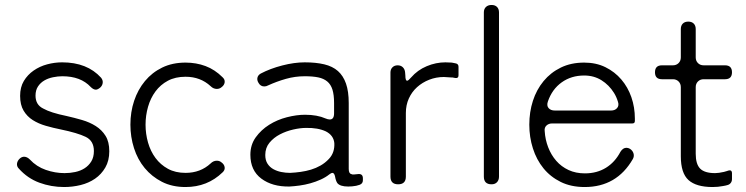

<svg xmlns="http://www.w3.org/2000/svg" viewBox="-20 -742 3005 773"><path d="M238 11Q186 11 138.5 -6.5Q91 -24 56 -63Q47 -72 48.5 -83.5Q50 -95 60 -104Q68 -111 77 -111Q89 -111 100 -100Q127 -71 164.5 -58Q202 -45 240 -45Q262 -45 283 -49.5Q304 -54 320.5 -64.5Q337 -75 347.5 -92Q358 -109 358 -134Q358 -175 325 -191Q292 -207 224 -221Q194 -227 164.5 -235.5Q135 -244 112 -258.5Q89 -273 75 -296.5Q61 -320 61 -356Q61 -391 76 -416Q91 -441 115.5 -458Q140 -475 170 -483Q200 -491 230 -491Q331 -491 387 -429Q395 -419 393.5 -408Q392 -397 383 -389Q373 -381 366 -381Q356 -381 345 -392Q305 -435 231 -435Q213 -435 193.5 -431Q174 -427 158.5 -418Q143 -409 133 -394Q123 -379 123 -357Q123 -320 154 -305Q184 -288 248 -275Q279 -268 310 -259Q341 -250 365.5 -234.5Q390 -219 405 -195Q420 -171 420 -133Q420 -95 404 -67.5Q388 -40 362.5 -22.5Q337 -5 304.5 3Q272 11 238 11Z M727 11Q673 11 632 -10Q591 -31 562.5 -65.5Q534 -100 519.5 -145.5Q505 -191 505 -240Q505 -291 520 -336Q535 -381 563.5 -415.5Q592 -450 633 -470Q674 -490 727 -490Q770 -490 807.5 -476Q845 -462 876 -431Q886 -422 884.5 -410.5Q883 -399 872 -391Q864 -384 853 -384Q839 -384 828 -395Q787 -433 727 -433Q686 -433 656 -417Q626 -401 606 -374Q586 -347 576 -312Q566 -277 566 -240Q566 -203 576 -168Q586 -133 606 -106Q626 -79 656 -62.5Q686 -46 727 -46Q787 -46 828 -84Q839 -95 853 -95Q864 -95 872 -88Q883 -80 884.5 -68.5Q886 -57 876 -48Q815 11 727 11Z M1145 9Q1076 10 1032 -23Q988 -56 988 -119Q988 -159 1009.5 -189Q1031 -219 1063.5 -239.5Q1096 -260 1135 -270Q1174 -280 1208 -280Q1257 -280 1291 -265Q1300 -261 1308 -261Q1325 -261 1325 -286V-327Q1325 -360 1318.5 -381Q1312 -402 1297.5 -414Q1283 -426 1261 -430.5Q1239 -435 1207 -435Q1168 -435 1131 -424.5Q1094 -414 1059 -398Q1052 -394 1044 -394Q1029 -394 1021 -408Q1014 -419 1016.5 -429.5Q1019 -440 1030 -446Q1068 -466 1116.5 -478.5Q1165 -491 1207 -491Q1252 -491 1285.5 -483Q1319 -475 1340.5 -456Q1362 -437 1373 -405.5Q1384 -374 1384 -327V-62Q1384 -43 1395 -41Q1398 -39 1404.5 -39.5Q1411 -40 1420 -41Q1441 -44 1441 -24V-16Q1441 -3 1428 2L1414 6Q1398 9 1382 9Q1349 9 1338 -5Q1332 -14 1329 -31Q1326 -46 1318 -46Q1314 -46 1306 -40Q1291 -28 1271 -19Q1251 -10 1229.5 -4Q1208 2 1186 5Q1164 8 1145 9ZM1148 -46Q1169 -47 1190.5 -50Q1212 -53 1232 -59Q1252 -65 1270.5 -75.5Q1289 -86 1304 -102Q1328 -127 1326 -166Q1323 -197 1292 -213Q1260 -228 1212 -227Q1189 -227 1160.5 -220.5Q1132 -214 1107 -201Q1082 -188 1065 -167.5Q1048 -147 1048 -118Q1048 -97 1057 -83Q1066 -69 1080.5 -61Q1095 -53 1112.5 -49.5Q1130 -46 1148 -46Z M1552 -31V-450Q1552 -463 1560 -471Q1568 -479 1581 -479Q1594 -479 1602 -471Q1610 -463 1611 -450L1612 -438Q1612 -417 1619 -417Q1624 -417 1635 -430Q1661 -460 1698 -475.5Q1735 -491 1773 -491L1799 -490H1800L1803 -489H1804L1814 -487Q1826 -485 1826 -473V-439Q1826 -426 1813 -428L1802 -430H1799L1767 -432Q1736 -432 1708 -421Q1680 -410 1659 -391Q1638 -372 1626 -345.5Q1614 -319 1614 -287V-31Q1614 0 1583 0Q1552 0 1552 -31Z M1928 -31V-692Q1928 -706 1936.5 -714Q1945 -722 1959 -722Q1973 -722 1981 -714Q1989 -706 1989 -692V-31Q1989 -17 1981 -8.5Q1973 0 1959 0Q1928 0 1928 -31Z M2334 11Q2279 11 2237.5 -9.5Q2196 -30 2168 -64.5Q2140 -99 2125.5 -144.5Q2111 -190 2111 -240Q2111 -291 2125.5 -336Q2140 -381 2168.5 -415.5Q2197 -450 2238 -470Q2279 -490 2332 -490Q2380 -490 2417.5 -471.5Q2455 -453 2481.5 -422Q2508 -391 2522 -350.5Q2536 -310 2536 -265V-255Q2536 -245 2526 -245H2203Q2189 -245 2180 -236.5Q2171 -228 2173 -214Q2175 -180 2187 -149Q2199 -118 2219.5 -94.5Q2240 -71 2269 -57.5Q2298 -44 2335 -44Q2383 -44 2419.5 -66.5Q2456 -89 2478 -131Q2488 -147 2502 -147Q2509 -147 2516 -143Q2527 -136 2530.5 -124.5Q2534 -113 2528 -102Q2463 11 2334 11ZM2214 -297H2440Q2456 -297 2464.5 -307Q2473 -317 2468 -332Q2465 -342 2461 -351Q2457 -360 2452 -368Q2432 -400 2401.5 -419Q2371 -438 2332 -438Q2280 -438 2241.5 -410.5Q2203 -383 2186 -334Q2180 -317 2188.5 -307Q2197 -297 2214 -297Z M2849 11Q2783 11 2752 -17Q2721 -45 2721 -113V-391Q2721 -405 2712 -414Q2703 -423 2689 -423H2645Q2617 -423 2617 -451Q2617 -479 2645 -479H2689Q2703 -479 2712 -488Q2721 -497 2721 -511V-625Q2721 -639 2729 -647Q2737 -655 2751 -655Q2765 -655 2773 -647Q2781 -639 2781 -625V-511Q2781 -497 2790 -488Q2799 -479 2813 -479H2899Q2927 -479 2927 -451Q2927 -423 2899 -423H2813Q2799 -423 2790 -414Q2781 -405 2781 -391V-123Q2781 -81 2799 -63Q2817 -45 2859 -45Q2873 -45 2895 -50Q2900 -52 2903.5 -52.5Q2907 -53 2911 -55Q2927 -60 2927 -44V-21Q2927 -12 2922 -5.5Q2917 1 2909 3Q2903 5 2891 7Q2871 11 2849 11Z"/></svg>

Font: Higure Gothic
Style: Regular
Weight: 400
Designer: Yoshimichi Ohira
Foundry: Positype
Version: Version 1.000